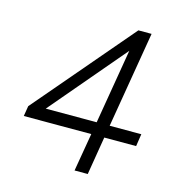

<svg xmlns="http://www.w3.org/2000/svg" viewBox="-105 -792 825 885"><g transform="rotate(15 308.0 -350.0)"><path d="M39 -182 47 -231 447 -700H510L433 -241H584L575 -182H423L393 0H330L361 -182ZM128 -241H371L431 -598Z"/></g></svg>

Font: Figtree Light
Style: Italic
Weight: 300
Italic angle: -9.5°
Foundry: Erik Kennedy
Version: Version 2.001; ttfautohint (v1.8.4.7-5d5b);gftools[0.9.27]